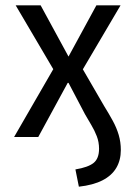

<svg xmlns="http://www.w3.org/2000/svg" viewBox="-20 -516 514 723"><path d="M277 187 264 122Q312 114 332.5 97.5Q353 81 353 44Q353 19 344.5 -3Q336 -25 324 -45Q312 -65 300 -86L238 -204H235L124 0H33L193 -277L195 -231L39 -496H133L238 -303L343 -496H434L279 -233L281 -274L372 -117Q390 -88 404.5 -61.5Q419 -35 427 -8Q435 19 435 49Q435 87 418 116Q401 145 366 163Q331 181 277 187Z"/></svg>

Font: Nunito Sans 7pt Condensed
Style: Regular
Weight: 400
Width: 3
Designer: Vernon Adams
Foundry: Vernon Adams
Version: Version 3.101;gftools[0.9.27]